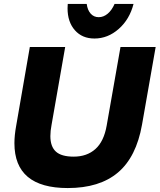

<svg xmlns="http://www.w3.org/2000/svg" viewBox="-20 -939 808 972"><path d="M53 -214Q53 13 323 13Q484 13 577 -65.5Q670 -144 699 -308L768 -701H590L520 -303Q506 -223 463 -184.5Q420 -146 353 -146Q291 -146 263 -171.5Q235 -197 235 -250Q235 -276 241 -307L310 -701H131L62 -303Q53 -254 53 -214ZM480 -852Q455 -852 439 -870Q423 -888 419 -919H323Q322 -911 322 -897Q322 -828 359 -786Q396 -744 458 -744Q526 -744 581 -792.5Q636 -841 656 -919H560Q546 -887 525 -869.5Q504 -852 480 -852Z"/></svg>

Font: Geom ExtraBold
Style: Bold Italic
Weight: 800
Italic angle: -10°
Version: Version 1.102